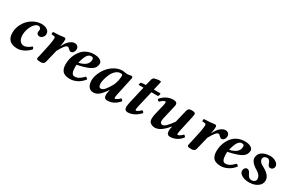

<svg xmlns="http://www.w3.org/2000/svg" viewBox="96 -1565 3822 2566"><g transform="rotate(30 2006.5 -281.5)"><path d="M420.9 -86.9Q385.3 -44.9 332.5 -17.6Q279.8 9.8 234.9 9.8Q71.8 9.8 71.8 -143.1Q71.8 -200.7 95.2 -255.4Q118.7 -310.1 157.2 -350.1Q195.8 -390.1 247.8 -414.6Q299.8 -439 354 -439Q408.7 -439 442.4 -415.5Q476.1 -392.1 476.1 -354Q476.1 -323.7 456.3 -301.3Q436.5 -278.8 409.2 -278.8Q389.6 -278.8 376.7 -290.5Q363.8 -302.2 363.8 -320.8Q363.8 -327.6 366.5 -339.8Q369.1 -352.1 369.1 -357.9Q369.1 -375 357.2 -386Q345.2 -397 328.1 -397Q298.3 -397 269.3 -364.7Q240.2 -332.5 222.2 -283Q204.1 -233.4 204.1 -184.1Q204.1 -128.9 228 -97.4Q252 -65.9 292 -65.9Q337.9 -65.9 399.9 -118.2Q405.8 -118.2 413.3 -106.7Q420.9 -95.2 420.9 -86.9Z M530.8 -17.1Q530.8 -22.5 536.4 -43Q542 -63.5 543.5 -71.8L580.6 -243.2Q595.7 -323.2 595.7 -352.1Q595.7 -380.4 577.6 -381.8L537.6 -384.8Q533.2 -391.1 533.9 -404.1Q534.7 -417 539.6 -422.9Q575.2 -422.9 627 -427Q678.7 -431.2 705.6 -436Q715.8 -436 722.7 -429.2Q729.5 -422.4 729.5 -412.1Q729.5 -371.6 719.7 -325.2L716.8 -311L719.7 -309.1Q751 -374.5 790 -406.7Q829.1 -439 865.7 -439Q892.6 -439 910.2 -422.4Q927.7 -405.8 927.7 -379.9Q927.7 -353 912.4 -331.5Q897 -310.1 873.5 -310.1Q856 -310.1 832.5 -335.9Q820.8 -351.1 807.6 -351.1Q787.1 -351.1 763.7 -323Q740.2 -294.9 703.6 -228L665.5 -71.8Q664.1 -65.9 660.6 -51.3Q657.2 -36.6 655.5 -31Q653.8 -25.4 648.9 -15.4Q644 -5.4 638.2 -1.5Q632.3 2.4 621.6 6.1Q610.8 9.8 596.7 9.8Q558.1 9.8 544.4 4.9Q530.8 0 530.8 -17.1Z M1178.7 -360.8Q1178.7 -380.9 1170.7 -388.9Q1162.6 -397 1144.5 -397Q1132.3 -397 1122.3 -393.8Q1112.3 -390.6 1100.3 -380.6Q1088.4 -370.6 1078.1 -353.5Q1067.9 -336.4 1056.6 -306.6Q1045.4 -276.9 1035.6 -235.8Q1053.2 -238.8 1071 -244.1Q1088.9 -249.5 1108.9 -260Q1128.9 -270.5 1143.8 -283.9Q1158.7 -297.4 1168.7 -317.4Q1178.7 -337.4 1178.7 -360.8ZM1028.3 -199.2Q1027.3 -191.4 1027.3 -165Q1027.3 -49.8 1080.6 -49.8Q1116.7 -49.8 1145.5 -65.4Q1174.3 -81.1 1216.8 -124Q1225.6 -124 1235.1 -116Q1244.6 -107.9 1248.5 -99.1Q1206.1 -44.4 1151.9 -17.3Q1097.7 9.8 1044.4 9.8Q1001 9.8 971.2 -1.5Q941.4 -12.7 926 -33.7Q910.6 -54.7 904.5 -78.9Q898.4 -103 898.4 -134.8Q898.4 -176.3 907.7 -217.5Q917 -258.8 938 -299.1Q959 -339.4 989 -370.1Q1019 -400.9 1064.5 -419.9Q1109.9 -439 1164.6 -439Q1225.1 -439 1258.3 -418Q1291.5 -397 1291.5 -368.2Q1291.5 -304.2 1234.4 -267.3Q1177.2 -230.5 1028.3 -199.2Z M1596.2 -226.1Q1613.8 -271.5 1620.4 -304Q1627 -336.4 1628.4 -377.9Q1625.5 -397 1595.2 -397Q1558.1 -397 1525.4 -368.7Q1492.7 -340.3 1473.1 -299.1Q1453.6 -257.8 1442.4 -216.3Q1431.2 -174.8 1431.2 -144Q1431.2 -116.7 1440.9 -100.8Q1450.7 -85 1469.2 -85Q1496.6 -85 1527.1 -120.1Q1557.6 -155.3 1596.2 -226.1ZM1760.3 -415Q1758.3 -407.2 1752.4 -379.4Q1746.6 -351.6 1739.3 -319.8L1697.3 -124Q1690.4 -89.4 1690.4 -80.1Q1690.4 -63 1701.2 -63Q1710 -63 1731.9 -76.4Q1753.9 -89.8 1771.5 -109.9Q1780.8 -109.9 1789.1 -100.3Q1797.4 -90.8 1800.3 -82Q1766.6 -39.1 1720.7 -14.6Q1674.8 9.8 1622.1 9.8Q1569.3 9.8 1569.3 -47.9Q1569.3 -74.7 1577.1 -106.9L1582 -125L1578.1 -127Q1529.8 -53.7 1490 -22Q1450.2 9.8 1407.2 9.8Q1356.9 9.8 1331.5 -26.4Q1306.2 -62.5 1306.2 -118.2Q1306.2 -172.9 1330.6 -230.2Q1355 -287.6 1394.5 -333.7Q1434.1 -379.9 1489 -409.4Q1543.9 -439 1601.1 -439Q1623.5 -439 1640.1 -434.1Q1657.7 -430.2 1676.3 -430.2Q1699.2 -430.2 1712.4 -435.1Q1726.1 -439 1737.3 -439Q1748.5 -439 1754.4 -432.4Q1760.3 -425.8 1760.3 -415Z M1896 -118.2 1957 -381.8H1886.7Q1880.9 -381.8 1880.9 -383.8Q1880.9 -385.3 1883.1 -396.2Q1885.3 -407.2 1885.7 -409.2Q1889.6 -424.3 1914.1 -425.8L1966.8 -429.2L1980 -479Q1981.9 -486.3 1984.1 -497.6Q1986.3 -508.8 1987.8 -515.4Q1989.3 -522 1992.4 -530.8Q1995.6 -539.6 1999.3 -544.7Q2002.9 -549.8 2009.3 -554.4Q2015.6 -559.1 2023.9 -561Q2071.8 -573.2 2097.7 -573.2Q2119.6 -573.2 2119.6 -564Q2119.6 -558.6 2115.7 -540.8Q2111.8 -522.9 2106.2 -501.2Q2100.6 -479.5 2099.6 -474.1L2089.8 -429.2H2189Q2197.3 -423.3 2192.1 -404.5Q2187 -385.7 2177.7 -381.8H2079.6L2020 -127Q2012.7 -91.8 2012.7 -84Q2012.7 -65.9 2023.9 -65.9Q2032.7 -65.9 2054.4 -79.3Q2076.2 -92.8 2093.8 -112.8Q2103 -112.8 2111.6 -103.3Q2120.1 -93.8 2123 -85Q2084 -41.5 2035.6 -15.9Q1987.3 9.8 1937 9.8Q1885.7 9.8 1885.7 -46.9Q1885.7 -69.8 1896 -118.2Z M2548.3 -122.1H2545.4Q2482.4 -48.8 2437.7 -21.5Q2393.1 5.9 2354.5 5.9Q2314 5.9 2286.1 -14.9Q2258.3 -35.6 2258.3 -76.2Q2258.3 -114.7 2266.6 -149.9L2304.7 -309.1Q2311.5 -339.8 2311.5 -353Q2311.5 -370.1 2300.3 -370.1Q2291.5 -370.1 2269.8 -356.7Q2248 -343.3 2230.5 -323.2Q2220.7 -323.2 2210.9 -331.8Q2201.2 -340.3 2198.7 -348.1Q2232.9 -392.1 2282.7 -417.5Q2332.5 -442.9 2382.3 -442.9Q2445.3 -442.9 2445.3 -399.9Q2445.3 -386.2 2437.5 -356L2391.6 -158.2Q2386.7 -137.7 2386.7 -123Q2386.7 -102.1 2395.3 -89.1Q2403.8 -76.2 2421.4 -76.2Q2447.8 -76.2 2478.8 -106.7Q2509.8 -137.2 2557.6 -203.1L2603.5 -394Q2609.4 -420.4 2623.8 -431.6Q2638.2 -442.9 2670.4 -442.9Q2698.7 -442.9 2712.6 -435.8Q2726.6 -428.7 2726.6 -411.1Q2726.6 -409.2 2717.8 -360.8L2665.5 -124Q2658.7 -91.8 2658.7 -81.1Q2658.7 -63 2669.4 -63Q2678.2 -63 2700.2 -76.4Q2722.2 -89.8 2739.7 -109.9Q2749 -109.9 2757.3 -100.3Q2765.6 -90.8 2768.6 -82Q2733.9 -37.6 2688.2 -13.9Q2642.6 9.8 2590.3 9.8Q2537.6 9.8 2537.6 -53.2Q2537.6 -87.4 2548.3 -122.1Z M2857.4 -17.1Q2857.4 -22.5 2863 -43Q2868.7 -63.5 2870.1 -71.8L2907.2 -243.2Q2922.4 -323.2 2922.4 -352.1Q2922.4 -380.4 2904.3 -381.8L2864.3 -384.8Q2859.9 -391.1 2860.6 -404.1Q2861.3 -417 2866.2 -422.9Q2901.9 -422.9 2953.6 -427Q3005.4 -431.2 3032.2 -436Q3042.5 -436 3049.3 -429.2Q3056.2 -422.4 3056.2 -412.1Q3056.2 -371.6 3046.4 -325.2L3043.5 -311L3046.4 -309.1Q3077.6 -374.5 3116.7 -406.7Q3155.8 -439 3192.4 -439Q3219.2 -439 3236.8 -422.4Q3254.4 -405.8 3254.4 -379.9Q3254.4 -353 3239 -331.5Q3223.6 -310.1 3200.2 -310.1Q3182.6 -310.1 3159.2 -335.9Q3147.5 -351.1 3134.3 -351.1Q3113.8 -351.1 3090.3 -323Q3066.9 -294.9 3030.3 -228L2992.2 -71.8Q2990.7 -65.9 2987.3 -51.3Q2983.9 -36.6 2982.2 -31Q2980.5 -25.4 2975.6 -15.4Q2970.7 -5.4 2964.8 -1.5Q2959 2.4 2948.2 6.1Q2937.5 9.8 2923.3 9.8Q2884.8 9.8 2871.1 4.9Q2857.4 0 2857.4 -17.1Z M3505.4 -360.8Q3505.4 -380.9 3497.3 -388.9Q3489.3 -397 3471.2 -397Q3459 -397 3449 -393.8Q3439 -390.6 3427 -380.6Q3415 -370.6 3404.8 -353.5Q3394.5 -336.4 3383.3 -306.6Q3372.1 -276.9 3362.3 -235.8Q3379.9 -238.8 3397.7 -244.1Q3415.5 -249.5 3435.5 -260Q3455.6 -270.5 3470.5 -283.9Q3485.4 -297.4 3495.4 -317.4Q3505.4 -337.4 3505.4 -360.8ZM3355 -199.2Q3354 -191.4 3354 -165Q3354 -49.8 3407.2 -49.8Q3443.4 -49.8 3472.2 -65.4Q3501 -81.1 3543.5 -124Q3552.2 -124 3561.8 -116Q3571.3 -107.9 3575.2 -99.1Q3532.7 -44.4 3478.5 -17.3Q3424.3 9.8 3371.1 9.8Q3327.6 9.8 3297.9 -1.5Q3268.1 -12.7 3252.7 -33.7Q3237.3 -54.7 3231.2 -78.9Q3225.1 -103 3225.1 -134.8Q3225.1 -176.3 3234.4 -217.5Q3243.7 -258.8 3264.6 -299.1Q3285.6 -339.4 3315.7 -370.1Q3345.7 -400.9 3391.1 -419.9Q3436.5 -439 3491.2 -439Q3551.8 -439 3585 -418Q3618.2 -397 3618.2 -368.2Q3618.2 -304.2 3561 -267.3Q3503.9 -230.5 3355 -199.2Z M3651.9 -82Q3651.9 -105 3666 -121.6Q3680.2 -138.2 3699.7 -138.2Q3716.3 -138.2 3728 -127.2Q3739.7 -116.2 3747.6 -100.6Q3755.4 -85 3764.2 -69.6Q3772.9 -54.2 3788.3 -43.2Q3803.7 -32.2 3825.7 -32.2Q3850.6 -32.2 3868.7 -46.9Q3886.7 -61.5 3886.7 -81.1Q3886.7 -112.8 3870.8 -136.5Q3855 -160.2 3820.8 -181.2L3794.9 -196.8Q3755.4 -221.7 3732.2 -252.7Q3709 -283.7 3709 -311Q3709 -369.6 3756.3 -404.3Q3803.7 -439 3883.8 -439Q3935.1 -439 3973.9 -412.6Q4012.7 -386.2 4012.7 -351.1Q4012.7 -329.1 3997.6 -313.5Q3982.4 -297.9 3960.9 -297.9Q3944.3 -297.9 3933.8 -308.1Q3923.3 -318.4 3918 -333Q3912.6 -347.7 3906.7 -362.1Q3900.9 -376.5 3888.7 -386.7Q3876.5 -397 3856.9 -397Q3834 -397 3817.4 -382.6Q3800.8 -368.2 3800.8 -347.2Q3800.8 -329.1 3813.5 -310.5Q3826.2 -292 3846.7 -279.8L3878.9 -262.2Q3991.7 -199.7 3991.7 -122.1Q3991.7 -64.9 3939.7 -27.6Q3887.7 9.8 3808.1 9.8Q3741.2 9.8 3696.5 -16.4Q3651.9 -42.5 3651.9 -82Z"/></g></svg>

Font: Common Serif
Style: Bold Italic
Weight: 700
Italic angle: -12°
Designer: Philipp H. Poll, Khaled Hosny
Foundry: Stefan Peev, Context Ltd.
Version: Version 1.026